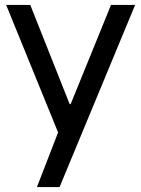

<svg xmlns="http://www.w3.org/2000/svg" viewBox="-20 -530 573 780"><path d="M529 -510 222 230H130L216 8L5 -510H103L263 -107H267L431 -510Z"/></svg>

Font: Varela
Style: Regular
Weight: 400
Designer: Joe Prince
Foundry: Joe Prince
Version: Version 1.000